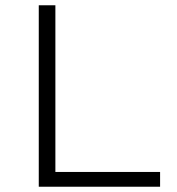

<svg xmlns="http://www.w3.org/2000/svg" viewBox="-20 -708 672 728"><path d="M127 0V-688H190V-56H587V0Z"/></svg>

Font: Saira Expanded Light
Style: Regular
Weight: 300
Width: 7
Designer: Hector Gatti with collaboration of the Omnibus-Type team
Foundry: Omnibus-Type
Version: Version 1.101